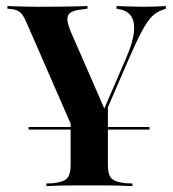

<svg xmlns="http://www.w3.org/2000/svg" viewBox="-20 -438 581 644"><path d="M279.8 183.9Q254 183.9 231.9 183.9Q209.7 183.9 187.1 184.3Q164.5 184.7 135.5 186.3V177.4L157.3 176.6Q191.1 173.4 204 160.9Q216.9 148.4 216.9 116.9V-160.5L304 -1.6L341.9 -88.7V116.9Q341.9 148.4 354.8 160.9Q367.7 173.4 402.4 176.6L424.2 177.4V186.3Q396 184.7 373 184.3Q350 183.9 327.8 183.9Q305.6 183.9 279.8 183.9ZM257.3 69.4 69.4 -361.3Q62.1 -378.2 56 -387.1Q50 -396 41.5 -400.8Q33.1 -405.6 19.4 -407.3L4.8 -408.9V-417.7Q25.8 -416.9 52.8 -416.1Q79.8 -415.3 108.1 -415.3H114.5H117.7Q150 -415.3 179.4 -415.7Q208.9 -416.1 233.1 -416.5Q257.3 -416.9 273.4 -417.7V-408.9L255.6 -406.5Q219.4 -403.2 209.7 -388.7Q200 -374.2 216.1 -334.7L335.5 -61.3L317.7 -46L402.4 -241.9Q425 -293.5 429 -328.2Q433.1 -362.9 420.6 -382.7Q408.1 -402.4 379 -407.3L371 -408.9V-417.7Q397.6 -416.9 418.5 -416.1Q439.5 -415.3 463.7 -415.3Q484.7 -415.3 501.2 -416.1Q517.7 -416.9 536.3 -417.7V-408.9L525 -404.8Q505.6 -398.4 490.3 -383.5Q475 -368.5 457.7 -336.7Q440.3 -304.8 414.5 -246L278.2 69.4ZM75.8 -3.2V-12.1H481.5V-3.2Z"/></svg>

Font: Playfair 144pt SemiExpanded ExtraBold
Style: Regular
Weight: 800
Width: 6
Designer: Claus Eggers Sørensen
Foundry: Claus Eggers Sørensen
Version: Version 2.203